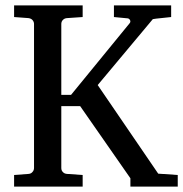

<svg xmlns="http://www.w3.org/2000/svg" viewBox="-20 -691 678 711"><path d="M462.9 0V-30.8L276.9 -297.9H207V-68.8Q207 -64.9 208.3 -60.8Q209.5 -56.6 214.8 -52Q220.2 -47.4 229 -46.9L286.1 -43V0H32.2V-43L85 -46.9Q93.3 -47.4 98.4 -52.2Q103.5 -57.1 104.7 -61.3Q106 -65.4 106 -68.8V-602.1Q106 -609.9 100.8 -616.2Q95.7 -622.6 85 -624L32.2 -627.9V-670.9H286.1V-627.9L229 -624Q220.2 -623.5 214.8 -618.9Q209.5 -614.3 208.3 -610.1Q207 -606 207 -602.1V-339.8H243.2L460.9 -606Q464.4 -611.3 461.4 -616.7Q458.5 -622.1 453.1 -623L401.9 -627.9V-670.9H613.8V-627.9Q592.3 -626 582 -624.5L559.1 -622.1Q546.9 -620.6 545.9 -620.1L341.8 -376L565.9 -47.9L638.2 -43V0Z"/></svg>

Font: TAML ThiruValluvar
Style: Regular
Weight: 400
Version: Version 0.271; dev 7ad24fM